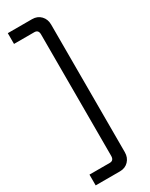

<svg xmlns="http://www.w3.org/2000/svg" viewBox="-250 -790 835 1071"><g transform="rotate(-30 167.5 -255.0)"><path d="M18.6 235.4Q18.6 217.8 18.6 166Q51.8 166 149.4 166Q175.8 166 175.8 135.7Q175.8 -125 175.8 -646.5Q175.8 -675.8 149.4 -675.8Q105.5 -675.8 18.6 -675.8Q18.6 -693.4 18.6 -745.1Q57.6 -745.1 174.8 -745.1Q209 -745.1 230.5 -722.7Q252 -700.2 252 -666Q252 -391.6 252 156.2Q252 190.4 230.5 212.9Q209 235.4 174.8 235.4Q123 235.4 18.6 235.4Z"/></g></svg>

Font: Kadena Space Grotesk
Style: Regular
Weight: 400
Designer: Florian Karsten
Version: Version 2.000